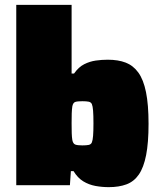

<svg xmlns="http://www.w3.org/2000/svg" viewBox="-20 -763 663 791"><path d="M428 8Q400 8 373 3Q346 -2 323 -16Q300 -30 283 -58H272L268 0H47V-743H275V-460H285Q304 -487 327 -498.5Q350 -510 374.5 -513.5Q399 -517 424 -517Q467 -517 498 -505Q529 -493 550 -464Q571 -435 581.5 -383.5Q592 -332 592 -253Q592 -175 582 -124Q572 -73 552 -44Q532 -15 501 -3.5Q470 8 428 8ZM319 -164Q336 -164 345.5 -166Q355 -168 358.5 -176.5Q362 -185 363.5 -203.5Q365 -222 365 -255Q365 -288 363.5 -307Q362 -326 358.5 -334Q355 -342 345.5 -344Q336 -346 319 -346Q299 -346 290 -343Q281 -340 278 -325Q276 -312 275.5 -295.5Q275 -279 275 -255Q275 -231 275.5 -214.5Q276 -198 278 -186Q281 -171 290 -167.5Q299 -164 319 -164Z"/></svg>

Font: Saira SemiExpanded Black
Style: Regular
Weight: 900
Width: 6
Designer: Hector Gatti with collaboration of the Omnibus-Type team
Foundry: Omnibus-Type
Version: Version 1.101